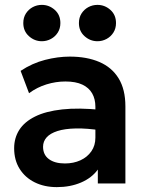

<svg xmlns="http://www.w3.org/2000/svg" viewBox="-20 -752 602 787"><path d="M213 15Q162 15 122.5 -4.5Q83 -24 60.5 -59.8Q38 -95.5 38 -144.5Q38 -186.5 59 -219.5Q80 -252.5 123.5 -274.2Q167 -296 234.8 -303.5Q302.5 -311 395.5 -301.5L397.5 -217Q336.5 -226.5 291 -225.5Q245.5 -224.5 215.8 -215Q186 -205.5 171.2 -189Q156.5 -172.5 156.5 -150.5Q156.5 -117.5 180.5 -99.8Q204.5 -82 246 -82Q281.5 -82 309.8 -95Q338 -108 354.5 -131.8Q371 -155.5 371 -188V-314.5Q371 -346 357.8 -369.2Q344.5 -392.5 317.5 -405.2Q290.5 -418 248 -418Q209 -418 170.8 -406.2Q132.5 -394.5 99 -370L64.5 -461.5Q112 -493 164.5 -506.5Q217 -520 266 -520Q336 -520 387.2 -498Q438.5 -476 466.2 -430.8Q494 -385.5 494 -316V0H381V-57Q356 -22.5 312 -3.8Q268 15 213 15ZM151.5 -583Q121.5 -583 98.5 -603.8Q75.5 -624.5 75.5 -657.5Q75.5 -680 86.2 -696.8Q97 -713.5 114.2 -722.8Q131.5 -732 151.5 -732Q181.5 -732 204.5 -711.5Q227.5 -691 227.5 -657.5Q227.5 -635.5 217 -618.8Q206.5 -602 189 -592.5Q171.5 -583 151.5 -583ZM379.5 -583Q349.5 -583 326.5 -603.8Q303.5 -624.5 303.5 -657.5Q303.5 -680 314.2 -696.8Q325 -713.5 342.2 -722.8Q359.5 -732 379.5 -732Q409.5 -732 432.5 -711.5Q455.5 -691 455.5 -657.5Q455.5 -635.5 445 -618.8Q434.5 -602 417 -592.5Q399.5 -583 379.5 -583Z"/></svg>

Font: Geologica Roman Medium
Style: Regular
Weight: 500
Designer: Sindre Bremnes, Frode Helland
Foundry: Monokrom Skriftforlag AS
Version: Version 1.010;gftools[0.9.28]